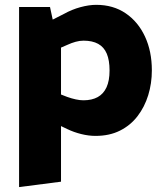

<svg xmlns="http://www.w3.org/2000/svg" viewBox="-20 -545 674 782"><path d="M57.7 217V-516.4H183.7L194.7 -465.2L240.9 -488.6Q272.5 -506.3 307.5 -515.8Q342.5 -525.3 372 -525.3Q441 -525.3 491.7 -490.9Q542.5 -456.4 570.5 -396.2Q598.5 -335.9 598.5 -258.4Q598.5 -205.3 583.7 -157.3Q568.9 -109.3 540.2 -71.9Q511.4 -34.4 468.7 -13Q426 8.5 369.1 8.5Q341.1 8.5 310.8 1Q280.5 -6.5 253.6 -19.5L228.5 -31.5V195ZM319.8 -136.5Q354.4 -136.5 378 -149.6Q401.6 -162.6 413.9 -189.5Q426.2 -216.3 426.2 -257.9Q426.2 -299.5 414.9 -326.4Q403.6 -353.2 380 -366.3Q356.4 -379.4 320.3 -379.4Q304.3 -379.4 288 -374.8Q271.6 -370.3 254 -362.2L228.5 -351.1V-160.1L253.1 -150.5Q271.2 -144 288.2 -140.3Q305.3 -136.5 319.8 -136.5Z"/></svg>

Font: REM Medium
Style: Regular
Weight: 500
Designer: Octavio Pardo
Foundry: Ashler Design
Version: Version 1.005;gftools[0.9.28]